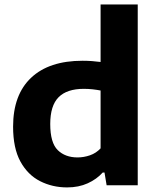

<svg xmlns="http://www.w3.org/2000/svg" viewBox="-20 -828 700 858"><path d="M280 9.5Q214 9.5 159 -18.5Q104 -46.5 71.2 -106.2Q38.5 -166 38.5 -262Q38.5 -404.5 119 -480.5Q199.5 -556.5 349 -556.5Q370.5 -556.5 391.2 -555Q412 -553.5 429.5 -551V-808H595.5V0H456.5L447 -57H439Q412 -27 371.8 -8.8Q331.5 9.5 280 9.5ZM326.5 -124.5Q354.5 -124.5 382 -134Q409.5 -143.5 429.5 -165V-423.5Q414.5 -426.5 394.5 -428.8Q374.5 -431 354.5 -431Q279 -431 241.8 -393.5Q204.5 -356 204.5 -274Q204.5 -190 238 -157.2Q271.5 -124.5 326.5 -124.5Z"/></svg>

Font: Encode Sans SmExp
Style: Bold
Weight: 700
Width: 6
Designer: Multiple Designers
Foundry: Impallari Type
Version: Version 3.002; ttfautohint (v1.8.3) -l 8 -r 50 -G 200 -x 14 